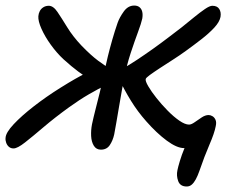

<svg xmlns="http://www.w3.org/2000/svg" viewBox="-37 -526 843 691"><path d="M635 145.2Q611.4 145.2 604.3 125.7Q597.2 106.2 601.6 86.4Q603.6 75.8 610.2 53.8Q616.8 31.8 627.1 6.8Q637.4 -18.2 650.4 -38.8L677 -20Q662.8 -7 651.5 0Q640.2 7 625.4 7Q599.6 7 563.2 -19.9Q526.8 -46.8 489 -89.8Q458 -124.8 434.1 -163.7Q410.2 -202.6 393 -239.4Q390.4 -245 388.8 -249.8Q387.2 -254.6 388.4 -259.2Q389 -264.2 393.2 -269.5Q397.4 -274.8 404 -278.8Q427.6 -291.8 456.1 -310.7Q484.6 -329.6 513.8 -350.4Q543 -371.2 569.5 -391.5Q596 -411.8 616 -427Q639.6 -446 661.5 -463.9Q683.4 -481.8 700.6 -493.5Q717.8 -505.2 727.2 -505.2Q744.8 -505.2 752.1 -493.6Q759.4 -482 756.6 -465.2Q753.2 -447 734.2 -426.5Q715.2 -406 687.9 -384.8Q660.6 -363.6 631.8 -342.8Q610.4 -327.2 585.7 -311.4Q561 -295.6 538.8 -281.1Q516.6 -266.6 502.5 -256.3Q488.4 -246 487.4 -241.6Q485.6 -234.4 496.7 -215.4Q507.8 -196.4 526.1 -173.3Q544.4 -150.2 566.2 -128Q588 -105.8 608.5 -91.7Q629 -77.6 643.4 -77.6Q651.6 -77.6 663.7 -86.2Q675.8 -94.8 688.9 -103.4Q702 -112 713.8 -112Q720.4 -112 727.6 -107.8Q734.8 -103.6 738.7 -94.7Q742.6 -85.8 739.4 -71.8Q734.6 -46.4 716.8 -5.4Q699 35.6 680.4 89.8Q674.6 106.4 667.9 118.9Q661.2 131.4 653.3 138.3Q645.4 145.2 635 145.2ZM11.8 8.2Q2 8.2 -4.7 2.6Q-11.4 -3 -14.7 -12.1Q-18 -21.2 -17 -30Q-16 -48.8 12.2 -78.9Q40.4 -109 84.8 -143.5Q129.2 -178 180 -209.8Q211.6 -229.6 233.3 -241.9Q255 -254.2 268.8 -260.9Q282.6 -267.6 290.2 -271.2L305 -232Q298.8 -234.2 283.3 -242.8Q267.8 -251.4 244.5 -268.6Q221.2 -285.8 191.2 -313Q167 -335.6 145.9 -364.9Q124.8 -394.2 112.3 -422.2Q99.8 -450.2 101 -467.6Q101.8 -477.6 106.2 -486.1Q110.6 -494.6 119.1 -499.9Q127.6 -505.2 138.6 -505.2Q154.8 -505.2 169.8 -483Q184.8 -460.8 205 -427.8Q225.2 -394.8 256.2 -362Q290.4 -326.6 317 -306.9Q343.6 -287.2 363 -276.8L348.8 -221.8Q315.8 -205.8 282.6 -186.5Q249.4 -167.2 211.6 -140Q160.4 -103 120.5 -69Q80.6 -35 53.1 -13.4Q25.6 8.2 11.8 8.2ZM326.2 12.6Q309.4 12.6 300.7 -1.5Q292 -15.6 291 -36.5Q290 -57.4 294 -78.4Q299.4 -103.6 306.5 -131.3Q313.6 -159 321.9 -192.5Q330.2 -226 338.2 -267Q344 -294 351.2 -323.3Q358.4 -352.6 367.2 -383.4Q376 -414.2 386.4 -444.2Q393.2 -463.4 408.5 -484.7Q423.8 -506 446 -506Q458 -506 465.2 -500Q472.4 -494 474.9 -483.7Q477.4 -473.4 475 -459Q471.4 -442.2 459.7 -410.8Q448 -379.4 433.6 -336Q419.2 -292.6 408.6 -239Q406.4 -227.2 401.6 -200.6Q396.8 -174 391.6 -143Q386.4 -112 381.6 -84.4Q376.8 -56.8 374 -42.2Q369 -19.8 358 -3.6Q347 12.6 326.2 12.6Z"/></svg>

Font: Shantell Sans Light
Style: Italic
Weight: 300
Italic angle: -11°
Designer: Stephen Nixon, Anya Danilova, Shantell Martin
Foundry: Arrow Type
Version: Version 1.008;[ac192a2d6]